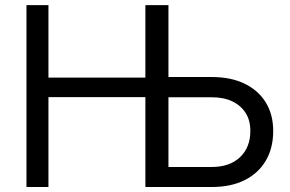

<svg xmlns="http://www.w3.org/2000/svg" viewBox="-20 -748 1162 768"><path d="M85.9 0V-727.5H173.8V-437.5H604.5V-359.4H173.8V0ZM629.4 -439.9H827.6Q902.8 -439.9 957.8 -413.6Q1012.7 -387.2 1042.7 -338.9Q1072.8 -290.5 1072.8 -224.1Q1072.8 -155.3 1043 -105Q1013.2 -54.7 958.3 -27.3Q903.3 0 827.6 0H561.5V-727.5H653.8V-80.1H827.1Q898.4 -80.1 939.9 -119.1Q981.4 -158.2 981.4 -224.6Q981.4 -266.6 962.4 -296.4Q943.4 -326.2 909.2 -342.5Q875 -358.9 827.1 -358.9H629.4Z"/></svg>

Font: Inter 16pt
Style: Regular
Weight: 400
Version: Version 4.001;git-66647c0bb